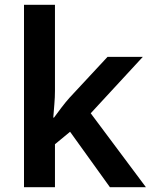

<svg xmlns="http://www.w3.org/2000/svg" viewBox="-20 -780 631 800"><path d="M209 -401Q209 -375 206.5 -346Q204 -317 202 -290H205Q218 -308 235.5 -331Q253 -354 269 -372L428 -543H575L358 -308L588 0H438L272 -231L209 -179V0H80V-760H209Z"/></svg>

Font: Noto Sans Lisu SemiBold
Style: Regular
Weight: 600
Designer: Monotype Design Team. David Williams.
Foundry: Monotype Imaging Inc.
Version: Version 2.102; ttfautohint (v1.8.4.7-5d5b)